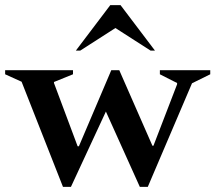

<svg xmlns="http://www.w3.org/2000/svg" viewBox="-50 -727 838 747"><path d="M195 0 34 -409 -30 -438V-454H234V-438L160 -408V-404L252 -158H257L383 -454H414L543 -160H547L639 -399V-404L572 -438V-454H768V-438L697 -403L525 0H494L362 -293L226 0ZM245 -530 379 -707H419L553 -530H536L399 -618L262 -530Z"/></svg>

Font: Spectral SemiBold
Style: Regular
Weight: 600
Designer: Jean-Baptiste Levee
Foundry: Production Type
Version: Version 2.001